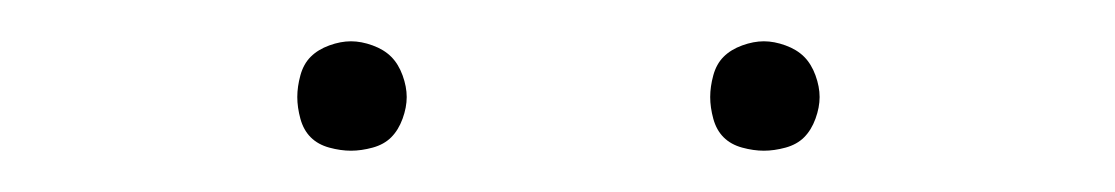

<svg xmlns="http://www.w3.org/2000/svg" viewBox="-20 -727 540 93"><path d="M350 -654Q345 -654 339.5 -655.5Q334 -657 330.5 -660.5Q327 -664 325.5 -669.5Q324 -675 324 -680Q324 -685 325.5 -690.5Q327 -696 330.5 -699.5Q334 -703 339.5 -705Q345 -707 350 -707Q355 -707 360.5 -705Q366 -703 369.5 -699.5Q373 -696 375 -690.5Q377 -685 377 -680Q377 -675 375 -669.5Q373 -664 369.5 -660.5Q366 -657 360.5 -655.5Q355 -654 350 -654ZM150 -654Q145 -654 139.5 -655.5Q134 -657 130.5 -660.5Q127 -664 125.5 -669.5Q124 -675 124 -680Q124 -685 125.5 -690.5Q127 -696 130.5 -699.5Q134 -703 139.5 -705Q145 -707 150 -707Q155 -707 160.5 -705Q166 -703 169.5 -699.5Q173 -696 175 -690.5Q177 -685 177 -680Q177 -675 175 -669.5Q173 -664 169.5 -660.5Q166 -657 160.5 -655.5Q155 -654 150 -654Z"/></svg>

Font: Iosevka Slab Thin
Style: Regular
Weight: 100
Monospace: yes
Designer: Belleve Invis
Foundry: Belleve Invis
Version: Version 11.1.0; ttfautohint (v1.8.3)